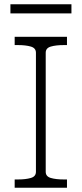

<svg xmlns="http://www.w3.org/2000/svg" viewBox="-20 -883 384 903"><path d="M149 -75V-635Q149 -657 125 -664Q101 -671 64 -671H49V-710H295V-671H280Q243 -671 219 -664Q195 -657 195 -635V-75Q195 -53 219 -46Q243 -39 280 -39H295V0H49V-39H64Q101 -39 125 -46Q149 -53 149 -75ZM29 -863H316V-820H29Z"/></svg>

Font: Roboto Serif 20pt Thin
Style: Regular
Weight: 250
Version: Version 1.008